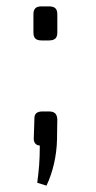

<svg xmlns="http://www.w3.org/2000/svg" viewBox="-20 -457 303 603"><path d="M111 -437C93 -437 85 -430 85 -412V-355C85 -337 93 -330 111 -330H133C152 -330 160 -337 160 -355V-412C160 -430 152 -437 133 -437ZM114 -107C96 -107 87 -100 88 -82L86 -21C86 -8 94 0 105 0C105 50 102 77 97 117L126 126C146 84 158 32 159 -18L160 -82C159 -100 151 -107 133 -107Z"/></svg>

Font: Exo 2 Light Expanded
Style: Regular
Weight: 300
Width: 7
Designer: Natanael Gama
Version: Version 1.001;PS 001.001;hotconv 1.0.70;makeotf.lib2.5.58329